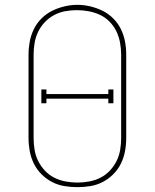

<svg xmlns="http://www.w3.org/2000/svg" viewBox="-20 -766 640 794"><path d="M300 8Q273 8 246 3.5Q219 -1 195 -13.5Q171 -26 151.5 -45.5Q132 -65 120 -89.5Q108 -114 103 -141Q98 -168 98 -195V-540Q98 -567 103 -594Q108 -621 120 -645.5Q132 -670 151.5 -689.5Q171 -709 195 -721Q219 -733 246 -739.5Q273 -746 300 -746Q327 -746 354 -739.5Q381 -733 405 -721Q429 -709 448.5 -689.5Q468 -670 480 -645.5Q492 -621 497 -594Q502 -567 502 -540V-195Q502 -168 497 -141Q492 -114 480 -89.5Q468 -65 448.5 -45.5Q429 -26 405 -13.5Q381 -1 354 3.5Q327 8 300 8ZM300 -11Q324 -11 348.5 -15.5Q373 -20 395 -31Q417 -42 434 -60Q451 -78 462 -100Q473 -122 477 -146.5Q481 -171 481 -195V-540Q481 -565 476.5 -589.5Q472 -614 461.5 -636Q451 -658 433.5 -676Q416 -694 393.5 -704.5Q371 -715 346.5 -719.5Q322 -724 298 -724Q273 -724 249 -719.5Q225 -715 203.5 -703.5Q182 -692 165 -674Q148 -656 137.5 -634Q127 -612 123 -588Q119 -564 119 -540V-195Q119 -171 123 -146.5Q127 -122 138 -100Q149 -78 166 -60Q183 -42 205 -31Q227 -20 251.5 -15.5Q276 -11 300 -11ZM172 -339H151V-396H172V-377H428V-396H449V-339H428V-358H172Z"/></svg>

Font: Iosevka Slab Thin Extended
Style: Regular
Weight: 100
Width: 7
Monospace: yes
Designer: Belleve Invis
Foundry: Belleve Invis
Version: Version 11.1.1; ttfautohint (v1.8.3)